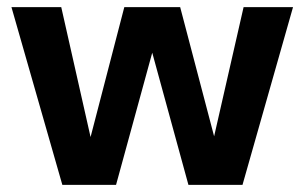

<svg xmlns="http://www.w3.org/2000/svg" viewBox="-20 -516 851 536"><path d="M154 0 12 -496H151L244 -84H220L327 -496H483L591 -85L566 -84L660 -496H798L657 0H506L391 -420H419L304 0Z"/></svg>

Font: DM Sans 28pt ExtraBold
Style: Regular
Weight: 800
Version: Version 4.004;gftools[0.9.30]